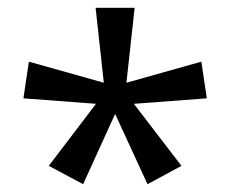

<svg xmlns="http://www.w3.org/2000/svg" viewBox="-20 -871 591 492"><path d="M325 -851 304 -659 496 -713 510 -619 323 -605 445 -446 358 -399 275 -579 193 -399 105 -446 226 -605 40 -619 54 -713 246 -659 225 -851Z"/></svg>

Font: Noto Sans Tamil UI
Style: Regular
Weight: 400
Designer: Jelle Bosma - Monotype Design Team
Foundry: Monotype Imaging Inc.
Version: Version 2.004; ttfautohint (v1.8.4.7-5d5b)